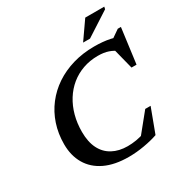

<svg xmlns="http://www.w3.org/2000/svg" viewBox="-198 -1025 1139 1190"><g transform="rotate(-30 371.0 -429.5)"><path d="M537.5 -71.5 493 -41 618 -195H656.5L592 -22.5Q550.5 -8 494 2Q437.5 12 382.5 12Q282 12 213 -21Q144 -54 108.5 -114.5Q73 -175 73 -256.5Q73 -332 95 -398Q117 -464 158 -517.2Q199 -570.5 256.2 -608.8Q313.5 -647 384.5 -667.8Q455.5 -688.5 537 -688.5Q567.5 -688.5 595.5 -686Q623.5 -683.5 650.5 -677.8Q677.5 -672 704.5 -662L645.5 -659.5L719 -710.5H741.5L708.5 -459.5H672.5L629.5 -629L665 -582Q633 -605.5 601.8 -616.2Q570.5 -627 528 -627Q470.5 -627 421 -609.5Q371.5 -592 332 -559.8Q292.5 -527.5 264.5 -482.8Q236.5 -438 221.8 -383.8Q207 -329.5 207 -267.5Q207 -195.5 231.5 -147Q256 -98.5 301.8 -73.8Q347.5 -49 409.5 -49Q439.5 -49 471.5 -54.2Q503.5 -59.5 537.5 -71.5ZM490 -743.5 579 -871H715L711.5 -854.5L539.5 -743.5Z"/></g></svg>

Font: Newsreader 16pt 16pt SemiBold
Style: Italic
Weight: 600
Italic angle: -17°
Version: Version 1.003